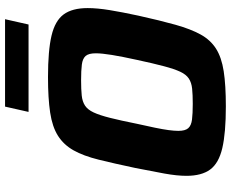

<svg xmlns="http://www.w3.org/2000/svg" viewBox="-97 -809 914 760"><g transform="rotate(-90 360.0 -429.0)"><path d="M319 8Q214 8 154 -6Q94 -20 69 -54Q44 -88 44 -148Q44 -185 53 -235Q62 -285 75 -350Q93 -435 108 -495.5Q123 -556 145 -595Q167 -634 202.5 -656.5Q238 -679 294.5 -687.5Q351 -696 435 -696Q540 -696 599 -682Q658 -668 683 -634Q708 -600 708 -539Q708 -501 700 -452Q692 -403 678 -338Q659 -252 642 -191.5Q625 -131 603.5 -92Q582 -53 547.5 -31Q513 -9 458 -0.5Q403 8 319 8ZM329 -123Q365 -123 389 -125.5Q413 -128 429 -138.5Q445 -149 456 -172.5Q467 -196 478 -237.5Q489 -279 503 -344Q516 -403 522.5 -443Q529 -483 529 -507Q529 -535 518.5 -547Q508 -559 484.5 -562Q461 -565 423 -565Q386 -565 362 -562.5Q338 -560 322 -549.5Q306 -539 295 -515.5Q284 -492 273.5 -450.5Q263 -409 250 -344Q241 -304 234.5 -272.5Q228 -241 225 -218.5Q222 -196 222 -180Q222 -153 232.5 -141Q243 -129 266.5 -126Q290 -123 329 -123ZM297 -773 318 -866H664L643 -773Z"/></g></svg>

Font: Saira Thin
Style: Bold Italic
Weight: 700
Italic angle: -12°
Version: Version 1.101